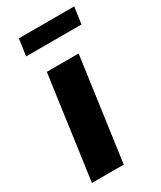

<svg xmlns="http://www.w3.org/2000/svg" viewBox="-179 -761 694 826"><g transform="rotate(-30 168.5 -348.0)"><path d="M23 0 94 -511H252L181 0ZM50 -613 62 -696H337L325 -613Z"/></g></svg>

Font: Chivo Medium
Style: Bold Italic
Weight: 700
Italic angle: -8.05°
Version: Version 2.002